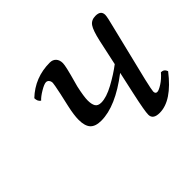

<svg xmlns="http://www.w3.org/2000/svg" viewBox="-108 -592 755 755"><g transform="rotate(-45 269.5 -214.5)"><path d="M379.9 -115.2 400.9 -210.9H399.9Q295.4 -130.9 215.8 -130.9Q183.6 -130.9 169.2 -146.5Q154.8 -162.1 154.8 -196.8Q154.8 -222.7 164.1 -264.2L176.8 -320.8Q186 -364.7 186 -371.1Q186 -379.9 181.2 -386Q176.3 -392.1 168.9 -392.1Q158.7 -392.1 136.5 -378.9Q114.3 -365.7 104 -354Q91.8 -361.8 91.8 -379.9Q150.9 -436 233.9 -436Q250 -436 259.5 -425.8Q269 -415.5 269 -397.9Q269 -381.8 249 -311L244.1 -293Q233.9 -246.6 233.9 -225.1Q233.9 -204.1 240.7 -192.6Q247.6 -181.2 266.1 -181.2Q294.9 -181.2 336.7 -203.9Q378.4 -226.6 410.2 -251L433.1 -356.9Q443.8 -405.3 455.6 -422.1Q467.3 -439 491.2 -439Q521 -439 521 -414.1Q521 -402.8 507.8 -352.1L452.1 -124Q440.9 -75.2 440.9 -67.9Q440.9 -55.2 451.2 -55.2Q460 -55.2 479.2 -67.4Q498.5 -79.6 516.1 -100.1Q533.2 -100.1 539.1 -83Q467.3 9.8 399.9 9.8Q362.8 9.8 362.8 -17.1Q362.8 -37.1 379.9 -115.2Z"/></g></svg>

Font: Common Serif
Style: Italic
Weight: 400
Italic angle: -12°
Designer: Philipp H. Poll, Khaled Hosny
Foundry: Stefan Peev, Context Ltd.
Version: Version 1.026